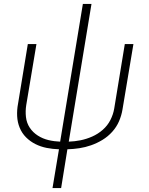

<svg xmlns="http://www.w3.org/2000/svg" viewBox="-20 -755 760 980"><path d="M248 205H292L324 7Q355 6 385 1.5Q415 -3 445 -13.5Q475 -24 503 -41Q531 -58 553 -82.5Q575 -107 587.5 -136Q600 -165 605 -195L661 -530H617L563 -201Q558 -171 543.5 -142.5Q529 -114 504.5 -92.5Q480 -71 450.5 -58Q421 -45 391 -39Q361 -33 331 -32L447 -735H403L287 -32Q257 -33 227.5 -40Q198 -47 173 -63Q148 -79 132 -103Q116 -127 112.5 -157.5Q109 -188 114 -219L166 -530H122L72 -225Q66 -194 67.5 -162.5Q69 -131 80.5 -103Q92 -75 113 -54Q134 -33 161 -19.5Q188 -6 218.5 0Q249 6 281 7Z"/></svg>

Font: Iosevka Sparkle XLtObl
Style: Regular
Weight: 200
Italic angle: -9°
Designer: Belleve Invis
Foundry: Belleve Invis
Version: Version 4.5.0; ttfautohint (v1.8.3)